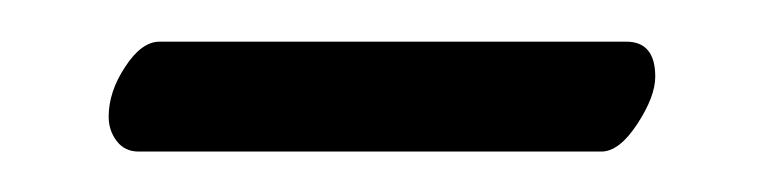

<svg xmlns="http://www.w3.org/2000/svg" viewBox="-20 -310 373 94"><path d="M274.4 -235.8H47.9Q41 -235.8 37.1 -241Q33.2 -246.1 33.2 -252.9Q33.2 -265.1 41.3 -277.3Q49.3 -289.6 58.1 -289.6H286.6Q300.8 -289.6 300.8 -272.5Q300.8 -262.7 292 -249.3Q283.2 -235.8 274.4 -235.8Z"/></svg>

Font: Libertinage
Style: b
Weight: 400
Designer: OSP
Foundry: OSP
Version: Version 1.0; 2008; OFL relea